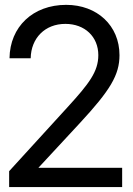

<svg xmlns="http://www.w3.org/2000/svg" viewBox="-20 -759 541 779"><path d="M17.1 0H475.6V-78.1H135.7L303.2 -258.8C427.7 -393.1 464.8 -455.1 464.8 -535.2C464.8 -655.3 374 -739.3 248.5 -739.3C113.8 -739.3 20 -650.4 18.6 -522.5H104.5C106 -605 163.1 -662.1 245.1 -662.1C324.2 -662.1 378.9 -609.9 378.9 -535.2C378.9 -468.3 340.8 -419.4 256.8 -327.1L17.1 -64.5Z"/></svg>

Font: Guggenheim Sans Display
Style: Regular
Weight: 400
Designer: Modified by Tom Baber under direction of Pentagram Design 2023
Foundry: rsms
Version: Version 1.001;Glyphs 3.1.2 (3151)